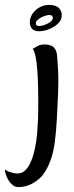

<svg xmlns="http://www.w3.org/2000/svg" viewBox="-100 -560 301 782"><path d="M-24.4 202.1Q-38.1 202.1 -48.3 193.8Q-58.6 185.5 -65.4 174.3Q-72.3 163.1 -76.2 150.9Q-80.1 138.7 -80.1 129.9Q-72.3 136.7 -63 139.6Q-53.7 142.6 -45.9 144.5Q-37.1 146.5 -28.3 146.5Q-8.8 146.5 4.9 131.8Q18.6 117.2 27.8 93.8Q37.1 70.3 43 41Q48.8 11.7 51.3 -17.1Q53.7 -45.9 54.7 -71.8Q55.7 -97.7 55.7 -115.2Q56.6 -210.9 51.8 -276.4Q46.9 -341.8 33.2 -361.3Q45.9 -368.2 55.2 -373.5Q64.5 -378.9 83 -378.9Q109.4 -377.9 120.1 -366.2Q130.9 -354.5 132.8 -331.1Q134.8 -308.6 136.7 -272.5Q138.7 -236.3 136.7 -181.6Q133.8 -118.2 131.3 -72.3Q128.9 -26.4 124 11.7Q119.1 56.6 106 92.8Q92.8 128.9 73.2 154.3Q55.7 174.8 29.8 188.5Q3.9 202.1 -24.4 202.1ZM100.6 -540Q107.4 -540 116.2 -538.6Q125 -537.1 132.8 -532.7Q140.6 -528.3 146 -519.5Q151.4 -510.7 151.4 -497.1Q151.4 -482.4 142.1 -470.7Q132.8 -459 119.1 -450.7Q105.5 -442.4 89.4 -437.5Q73.2 -432.6 59.6 -432.6Q21.5 -432.6 21.5 -471.7Q21.5 -482.4 26.9 -494.1Q32.2 -505.9 42.5 -516.1Q52.7 -526.4 67.4 -533.2Q82 -540 100.6 -540ZM100.6 -467.8Q108.4 -472.7 111.8 -477.5Q115.2 -482.4 115.2 -487.3Q115.2 -492.2 112.3 -495.1Q109.4 -499 100.6 -499Q94.7 -499 85.4 -496.1Q76.2 -493.2 67.4 -488.8Q58.6 -484.4 52.2 -478Q45.9 -471.7 45.9 -464.8Q45.9 -454.1 59.6 -454.1Q68.4 -454.1 80.1 -458Q91.8 -461.9 100.6 -467.8Z"/></svg>

Font: Rancho
Style: Regular
Weight: 400
Designer: Font Diner, Inc
Foundry: Font Diner, Inc
Version: Version 1.001